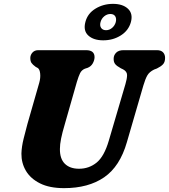

<svg xmlns="http://www.w3.org/2000/svg" viewBox="-20 -960 876 995"><path d="M544 -231.5 630 -524Q638.5 -552.5 638.5 -571Q638.5 -589.5 618 -600.5L606.5 -606Q584.5 -618 576.5 -628.5Q568.5 -639 569 -656Q569 -674 582 -687Q595 -700 620 -700H793Q814.5 -700 825 -688.8Q835.5 -677.5 835.5 -660Q835.5 -638 824.5 -626.5Q813.5 -615 793 -605L778.5 -599.5Q754 -587.5 743.5 -569.2Q733 -551 723 -517L637.5 -223Q601.5 -97.5 519.8 -41.2Q438 15 312 15Q236.5 15 187.2 -9.8Q138 -34.5 114.2 -75Q90.5 -115.5 91 -164Q92 -199.5 102.5 -241.8Q113 -284 122 -317L183.5 -531.5Q190.5 -556.5 188.2 -578.5Q186 -600.5 176 -607.5L165 -613.5Q149 -625 143 -634.2Q137 -643.5 137 -660Q137.5 -676 148.5 -688Q159.5 -700 178.5 -700H426Q470.5 -700 470 -663Q469.5 -647 460.5 -631.2Q451.5 -615.5 434 -608.5L420 -604Q403 -597 395 -580.8Q387 -564.5 378.5 -536L316 -317Q302.5 -271.5 296.5 -241.5Q290.5 -211.5 290.5 -188Q290 -137 316.2 -111.2Q342.5 -85.5 389.5 -85.5Q441.5 -85.5 480.8 -117.5Q520 -149.5 544 -231.5ZM515 -751Q465 -751 437.8 -775.8Q410.5 -800.5 422.5 -846Q434 -890.5 474.8 -915.2Q515.5 -940 565.5 -940Q616 -940 643 -914.8Q670 -889.5 658.5 -846Q646.5 -802 606.2 -776.5Q566 -751 515 -751ZM552 -887.5Q535 -887.5 520.5 -875.8Q506 -864 501 -845.5Q496 -827 504.2 -815.2Q512.5 -803.5 529.5 -803.5Q547 -803.5 561 -815.5Q575 -827.5 580 -845.5Q584.5 -864 577 -875.8Q569.5 -887.5 552 -887.5Z"/></svg>

Font: Fraunces 9pt S100
Style: Bold Italic
Weight: 700
Italic angle: -16°
Version: Version 1.000; ttfautohint (v1.8.3)